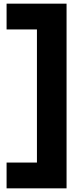

<svg xmlns="http://www.w3.org/2000/svg" viewBox="-20 -858 412 1050"><path d="M16 31V172H344V-838H16V-697H182V31Z"/></svg>

Font: Rabbid Highway Sign IV
Style: Blk
Weight: 400
Foundry: Cannot Into Space Fonts
Version: Version 0.277